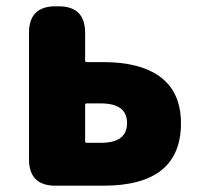

<svg xmlns="http://www.w3.org/2000/svg" viewBox="-20 -589 634 609"><path d="M156 0Q72 0 72 -84V-485Q72 -569 156 -569H166Q250 -569 250 -485V-397Q250 -392 255 -392H308Q420 -392 483 -349Q554 -300 554 -198Q554 0 308 0ZM250 -141Q250 -136 255 -136H300Q383 -136 383 -198.5Q383 -261 300 -261H255Q250 -261 250 -256Z"/></svg>

Font: Resource Han Rounded KR Heavy
Style: Regular
Weight: 900
Designer: Cyano Hao (round all glyphs); Ryoko NISHIZUKA 西塚涼子 (kana, bopomofo & ideographs); Paul D. Hunt (Latin, Greek & Cyrillic)
Foundry: Cyano Hao
Version: 0.990